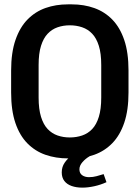

<svg xmlns="http://www.w3.org/2000/svg" viewBox="-20 -716 640 880"><path d="M292 10Q236 10 188.5 -6.5Q141 -23 105.5 -59Q70 -95 50.5 -152.5Q31 -210 31 -292V-393Q31 -475 51 -533Q71 -591 106.5 -627Q142 -663 189 -679.5Q236 -696 291 -696H309Q365 -696 412.5 -679Q460 -662 495 -626Q530 -590 549.5 -532.5Q569 -475 569 -393V-292Q569 -211 549.5 -153.5Q530 -96 495 -60Q460 -24 413 -7Q366 10 310 10ZM300 -86Q330 -86 356.5 -95Q383 -104 402.5 -124.5Q422 -145 433 -180.5Q444 -216 444 -269V-418Q444 -471 433 -506Q422 -541 402.5 -561.5Q383 -582 356.5 -591Q330 -600 300 -600Q270 -600 244 -591Q218 -582 198.5 -561.5Q179 -541 168 -506Q157 -471 157 -418V-269Q157 -216 168 -180.5Q179 -145 198.5 -124.5Q218 -104 244 -95Q270 -86 300 -86ZM358 144Q330 144 308.5 136.5Q287 129 275 113.5Q263 98 263 74Q263 49 276.5 29.5Q290 10 306 0H391Q372 11 358 27Q344 43 344 60Q344 78 356.5 87Q369 96 388 96Q406 96 422.5 91.5Q439 87 455 82L468 119Q442 131 412.5 137.5Q383 144 358 144Z"/></svg>

Font: Chivo Mono Medium Medium
Style: Regular
Weight: 500
Monospace: yes
Version: Version 1.008